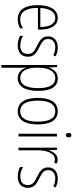

<svg xmlns="http://www.w3.org/2000/svg" viewBox="798 -1564 1000 2635"><g transform="rotate(90 1297.5 -246.0)"><path d="M226 -539C108 -539 50 -427 50 -263C50 -98 110 10 242 10C291 10 331 -2 368 -23V-61C324 -35 288 -24 244 -24C140 -24 87 -110 88 -267H386V-300C386 -428 341 -539 226 -539ZM226 -505C313 -505 350 -415 350 -300H89C96 -437 147 -505 226 -505Z M758 -130C758 -220 699 -249 626 -287C555 -323 515 -346 515 -407C515 -471 560 -505 630 -505C668 -505 709 -495 737 -477L753 -510C720 -528 678 -539 631 -539C532 -539 478 -484 478 -407C478 -323 534 -292 610 -254C679 -219 720 -196 720 -130C720 -64 683 -25 603 -25C555 -25 508 -40 472 -63V-22C501 -6 547 10 603 10C706 10 758 -44 758 -130Z M1056 -539C970 -539 928 -481 907 -416H905L901 -529H872V234H909V-16C909 -48 908 -79 907 -102H910C928 -45 971 10 1053 10C1160 10 1227 -82 1227 -270C1227 -450 1167 -539 1056 -539ZM1052 -505C1145 -505 1189 -422 1189 -269C1189 -95 1131 -24 1049 -24C964 -24 909 -103 909 -239V-284C910 -417 960 -505 1052 -505Z M1687 -265C1687 -433 1633 -539 1507 -539C1385 -539 1323 -442 1323 -266C1323 -90 1386 10 1506 10C1627 10 1687 -89 1687 -265ZM1361 -266C1361 -419 1407 -505 1507 -505C1610 -505 1649 -411 1649 -266C1649 -108 1604 -24 1506 -24C1407 -24 1361 -112 1361 -266Z M1835 -726C1812 -726 1804 -709 1804 -688C1804 -667 1814 -650 1834 -650C1855 -650 1865 -666 1865 -689C1865 -709 1857 -726 1835 -726ZM1852 -529H1815V0H1852Z M2168 -538C2099 -538 2062 -477 2044 -420H2041L2036 -529H2006V0H2043V-283C2043 -393 2087 -500 2167 -500C2185 -500 2202 -496 2215 -491L2223 -527C2206 -535 2187 -538 2168 -538Z M2557 -130C2557 -220 2498 -249 2425 -287C2354 -323 2314 -346 2314 -407C2314 -471 2359 -505 2429 -505C2467 -505 2508 -495 2536 -477L2552 -510C2519 -528 2477 -539 2430 -539C2331 -539 2277 -484 2277 -407C2277 -323 2333 -292 2409 -254C2478 -219 2519 -196 2519 -130C2519 -64 2482 -25 2402 -25C2354 -25 2307 -40 2271 -63V-22C2300 -6 2346 10 2402 10C2505 10 2557 -44 2557 -130Z"/></g></svg>

Font: Noto Sans Georgian Condensed ExtraLight
Style: Regular
Weight: 200
Width: 3
Designer: Monotype Design Team, Akaki Razmadze
Foundry: Google LLC
Version: Version 2.005